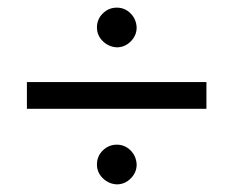

<svg xmlns="http://www.w3.org/2000/svg" viewBox="-20 -550 611 503"><path d="M520.8 -265H50.5V-335H520.8ZM286 -426Q265 -427 249.5 -442Q234 -457 234 -478Q234 -500 249.5 -515Q265 -530 286 -530Q307 -530 322 -515Q337 -500 338 -478Q338 -457 322.5 -441.5Q307 -426 286 -426ZM286 -67Q265 -68 249.5 -83Q234 -98 234 -119Q234 -141 249.5 -156Q265 -171 286 -171Q307 -171 322 -156Q337 -141 338 -119Q338 -98 322.5 -82.5Q307 -67 286 -67Z"/></svg>

Font: Kulim Park
Style: Regular
Weight: 400
Designer: Noponies / Dale Sattler
Foundry: Noponies
Version: Version 1.000; ttfautohint (v1.8.3)